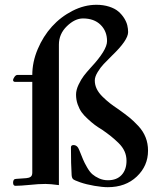

<svg xmlns="http://www.w3.org/2000/svg" viewBox="-20 -778 675 810"><path d="M35.2 -7.8Q35.2 -23.4 48.8 -23.4L90.8 -26.4Q102.5 -27.3 109.4 -32.2Q116.2 -37.1 116.2 -49.8V-432.6H43Q40 -432.6 37.6 -434.6Q35.2 -436.5 35.2 -439.5Q35.2 -445.3 41 -453.6Q46.9 -461.9 53.7 -461.9H116.2Q116.2 -516.6 139.2 -570.8Q162.1 -625 199.2 -666Q236.3 -707 286.1 -732.4Q335.9 -757.8 386.7 -757.8Q416 -757.8 440.4 -750Q464.8 -742.2 479.5 -729.5Q494.1 -716.8 503.9 -701.2Q513.7 -685.5 517.1 -670.9Q520.5 -656.2 520.5 -642.6Q520.5 -608.4 452.1 -543Q430.7 -521.5 417.5 -507.8Q404.3 -494.1 392.1 -474.1Q379.9 -454.1 379.9 -438.5Q379.9 -419.9 388.2 -402.8Q396.5 -385.7 413.1 -369.6Q429.7 -353.5 443.4 -342.8Q457 -332 480.5 -316.4Q507.8 -296.9 525.4 -282.7Q543 -268.6 563.5 -246.6Q584 -224.6 594.2 -198.7Q604.5 -172.9 604.5 -142.6Q604.5 -78.1 557.1 -33.2Q509.8 11.7 434.6 11.7Q412.1 11.7 377.9 5.9Q343.8 0 318.4 -8.8Q293 -17.6 288.1 -22.5Q283.2 -27.3 282.2 -39.1Q279.3 -85 279.3 -156.2Q279.3 -166 290 -166Q306.6 -166 314.5 -144.5Q324.2 -120.1 330.1 -106Q335.9 -91.8 347.2 -72.3Q358.4 -52.7 369.6 -43Q380.9 -33.2 397.9 -25.4Q415 -17.6 435.5 -17.6Q472.7 -17.6 493.2 -40Q513.7 -62.5 513.7 -99.6Q513.7 -121.1 505.4 -139.6Q497.1 -158.2 480 -174.8Q462.9 -191.4 448.2 -203.1Q433.6 -214.8 411.1 -230.5Q391.6 -242.2 379.4 -251.5Q367.2 -260.7 350.6 -275.9Q334 -291 324.2 -304.7Q314.5 -318.4 307.6 -337.9Q300.8 -357.4 300.8 -378.9Q300.8 -398.4 311.5 -420.9Q322.3 -443.4 333.5 -458Q344.7 -472.7 363.3 -493.2Q431.6 -566.4 431.6 -604.5Q431.6 -646.5 404.3 -673.3Q377 -700.2 330.1 -700.2Q295.9 -700.2 262.2 -667.5Q228.5 -634.8 228.5 -589.8V2.9Q191.4 -2 171.9 -2Q142.6 -2 105.5 2Q65.4 5.9 44.9 5.9Q35.2 5.9 35.2 -7.8Z"/></svg>

Font: Monomakh Unicode TT
Style: Medium
Weight: 500
Designer: Alexey Kryukov, Aleksandr Andreev
Version: Version 1.1